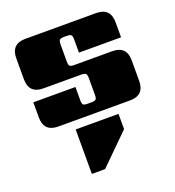

<svg xmlns="http://www.w3.org/2000/svg" viewBox="-139 -594 906 994"><g transform="rotate(-20 313.5 -97.5)"><path d="M352 -90V-181Q352 -200 346 -206Q340 -212 321 -212H113Q34 -212 34 -291V-406Q34 -485 113 -485H502Q581 -485 581 -406V-323H349V-395Q349 -414 343.5 -420Q338 -426 318 -426H305Q286 -426 280 -420Q274 -414 274 -395V-302Q274 -282 280 -276.5Q286 -271 305 -271H513Q592 -271 592 -192V-79Q592 0 513 0H118Q39 0 39 -79V-162H271V-90Q271 -70 276.5 -64.5Q282 -59 302 -59H321Q340 -59 346 -64.5Q352 -70 352 -90ZM197 290V45H433V129L270 290Z"/></g></svg>

Font: Sarpanch Black
Style: Regular
Weight: 900
Designer: Manushi Parikh (Devanagari and Latin), Jyotish Sonowal (Devanagari)
Foundry: Indian Type Foundry
Version: Version 2.004;PS 1.0;hotconv 1.0.78;makeotf.lib2.5.61930; tt